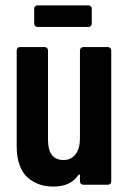

<svg xmlns="http://www.w3.org/2000/svg" viewBox="-20 -686 478 713"><path d="M309.1 -666Q314 -666 317.4 -662.6Q320.8 -659.2 320.8 -653.8V-598.1Q320.8 -592.8 317.4 -589.4Q314 -585.9 309.1 -585.9H119.1Q114.3 -585.9 110.6 -589.4Q106.9 -592.8 106.9 -598.1V-653.8Q106.9 -659.2 110.6 -662.6Q114.3 -666 119.1 -666ZM276.9 -499Q276.9 -503.9 280.5 -507.6Q284.2 -511.2 289.1 -511.2H380.9Q385.7 -511.2 389.4 -507.6Q393.1 -503.9 393.1 -499V-12.2Q393.1 -6.8 389.4 -3.4Q385.7 0 380.9 0H289.1Q284.2 0 280.5 -3.4Q276.9 -6.8 276.9 -12.2V-34.2Q276.9 -37.1 275.1 -38.1Q273.4 -39.1 271 -36.1Q242.7 6.8 178.2 6.8Q148.9 6.8 125 -1.7Q101.1 -10.3 82 -27.3Q63 -44.4 52.5 -73.7Q42 -103 42 -142.1V-499Q42 -503.9 45.4 -507.6Q48.8 -511.2 54.2 -511.2H146Q151.4 -511.2 154.8 -507.6Q158.2 -503.9 158.2 -499V-167Q158.2 -91.8 215.8 -91.8Q244.1 -91.8 260.5 -113Q276.9 -134.3 276.9 -171.9Z"/></svg>

Font: Barlow Condensed SemiBold
Style: Regular
Weight: 600
Width: 3
Designer: Jeremy Tribby
Foundry: Tribby Type
Version: Version 1.422;hotconv 1.0.109;makeotfexe 2.5.65596